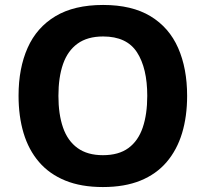

<svg xmlns="http://www.w3.org/2000/svg" viewBox="-20 -745 831 775"><path d="M735.3 -358Q735.3 -275 714.9 -207.5Q694.5 -140 652.7 -91Q610.9 -42 546.9 -16Q483 10 395.3 10Q307.6 10 243.5 -16.2Q179.3 -42.4 137.4 -91.2Q95.5 -140 75.2 -207.7Q54.9 -275.4 54.9 -359Q54.9 -469.6 91.5 -551.9Q128.1 -634.2 203.8 -679.6Q279.4 -725 396.3 -725Q512.4 -725 587.6 -679.5Q662.7 -634 699 -551.5Q735.3 -469 735.3 -358ZM215.8 -358Q215.8 -283.9 234.4 -230.1Q253 -176.4 293 -147.5Q333 -118.6 395.3 -118.6Q459.2 -118.6 498.5 -147.5Q537.8 -176.4 556.1 -230.1Q574.4 -283.9 574.4 -358Q574.4 -469.8 533 -533.8Q491.6 -597.8 396.3 -597.8Q333 -597.8 293 -568.8Q253 -539.8 234.4 -486.3Q215.8 -432.7 215.8 -358Z"/></svg>

Font: Noto Sans Khmer
Style: Regular
Weight: 400
Designer: Danh Hong and the Monotype Design Team
Foundry: Monotype Imaging Inc.
Version: Version 2.003